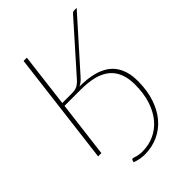

<svg xmlns="http://www.w3.org/2000/svg" viewBox="-252 -820 1123 1123"><g transform="rotate(-45 309.5 -258.5)"><path d="M324 -400.5Q313.5 -388.5 303.2 -380.2Q293 -372 280.5 -366.5Q311.5 -366 343.2 -362.8Q375 -359.5 404.2 -350.8Q433.5 -342 459.2 -326.8Q485 -311.5 504 -287.2Q523 -263 534 -228.5Q545 -194 545 -147Q545 -69 524.2 -7.2Q503.5 54.5 467 97.2Q430.5 140 380.2 162.8Q330 185.5 271 186Q252 186 232 182.5Q212 179 191.5 171.5Q192 168 193 165Q194 162 194.5 159Q195.5 156 197.2 153.8Q199 151.5 204 151.5Q208.5 151.5 214.2 153.5Q220 155.5 227.8 157.8Q235.5 160 246.5 161.8Q257.5 163.5 272.5 163.5Q325 163.5 370 142.8Q415 122 448 82.8Q481 43.5 499.8 -13.8Q518.5 -71 518.5 -144Q518.5 -188.5 508.2 -221Q498 -253.5 480 -276Q462 -298.5 437.8 -312.8Q413.5 -327 386 -334.8Q358.5 -342.5 328.8 -345.2Q299 -348 270 -348H138.5L95.5 0H68.5L155 -703H182L141 -369H220Q232 -369 242 -370.5Q252 -372 261 -376Q270 -380 279 -387Q288 -394 298.5 -405.5L553.5 -692.5Q562.5 -703 573.5 -703H594Z"/></g></svg>

Font: Lato ExtraLight
Style: Italic
Weight: 275
Italic angle: -7°
Designer: Lukasz Dziedzic with Adam Twardoch and Botio Nikoltchev
Foundry: tyPoland Lukasz Dziedzic
Version: Version 2.015; 2015-08-06; http://www.latofonts.com/